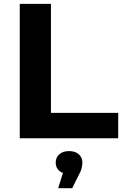

<svg xmlns="http://www.w3.org/2000/svg" viewBox="-20 -720 644 1000"><path d="M82.9 0V-700H245.3V-132.3H595.7V0ZM282.9 260.3 323.1 131.6 339.6 185.3Q306.1 185.3 288.1 169.4Q270.2 153.6 270.2 126.8Q270.2 100.1 289 83.5Q307.9 66.9 339.6 66.9Q372 66.9 390.6 83.8Q409.1 100.7 409.1 126.8Q409.1 139 405.5 154.9Q401.9 170.8 390.2 191.7L356 260.3Z"/></svg>

Font: Montserrat Thin
Style: Regular
Weight: 100
Designer: Julieta Ulanovsky
Foundry: Julieta Ulanovsky
Version: Version 9.000